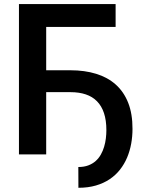

<svg xmlns="http://www.w3.org/2000/svg" viewBox="-20 -747 705 929"><path d="M71.7 -727.3H539.4V-616.8H203.5V-407H321Q389.6 -407 445.1 -389.9Q500.7 -372.9 540 -337.9Q579.2 -302.9 600.3 -249.5Q621.4 -196 621.1 -122.9Q621.1 -86.6 614.7 -51.5Q608.3 -16.3 595 15.3Q581.7 46.9 560.7 73.7Q539.8 100.5 510.7 120Q481.5 139.6 443.9 150.6Q406.2 161.6 359.4 161.6L359 61.1Q386.4 61.1 407.1 53.3Q427.9 45.5 443 32Q458.1 18.5 468 0.7Q478 -17 483.8 -36.8Q489.7 -56.5 492.2 -77.2Q494.7 -98 494.7 -117.2Q494.7 -165.1 483.1 -199.8Q471.6 -234.4 449.4 -256.9Q427.2 -279.5 394.9 -290.3Q362.6 -301.1 321 -301.1H203.5V0H71.7Z"/></svg>

Font: Inter P Semi Bold
Style: Regular
Weight: 600
Designer: Rasmus Andersson
Foundry: rsms
Version: Version 3.018;git-588b23468